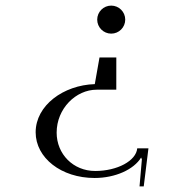

<svg xmlns="http://www.w3.org/2000/svg" viewBox="-20 -470 630 685"><path d="M426.8 -400C426.8 -427.6 404.4 -450 376.8 -450C349.2 -450 326.8 -427.6 326.8 -400C326.8 -372.4 349.2 -350 376.8 -350C404.4 -350 426.8 -372.4 426.8 -400ZM509.6 59.2H469.6C465.7 103.8 398.5 140 319.6 140C241.2 140 182.1 79.8 182.1 3.2C182.1 -82.5 250.5 -150 324.9 -150H394.9L395 -265H335L318.2 -169.9C206.3 -166.3 107.2 -94 107.2 2C107.2 93 198.4 165 317.4 165C391.9 165 457.8 134.4 483.5 92C484.4 94.2 485.3 96.3 486.2 98.5L477.8 195H492.8Z"/></svg>

Font: Galberik
Style: Regular
Weight: 400
Designer: Gluk
Foundry: Gluk
Version: Version 0.50